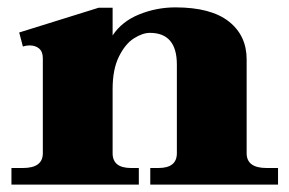

<svg xmlns="http://www.w3.org/2000/svg" viewBox="-20 -500 784 520"><path d="M733 -45V0H387V-45H409Q459 -45 459 -85V-325Q459 -411 386 -411Q366 -411 342.5 -396Q319 -381 302 -346.5Q285 -312 285 -259V-85Q285 -45 335 -45H356V0H11V-45H42Q96 -45 96 -85V-342Q96 -360 86 -368.5Q76 -377 60 -377Q51 -377 42 -374L32 -412L247 -479H285V-404Q310 -442 357 -461Q404 -480 455 -480Q551 -480 599.5 -442Q648 -404 648 -339V-85Q648 -45 702 -45Z"/></svg>

Font: Taviraj ExtraBold
Style: Regular
Weight: 800
Designer: Katatrad Team
Foundry: CadsonDemak
Version: Version 1.001